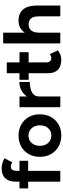

<svg xmlns="http://www.w3.org/2000/svg" viewBox="771 -1530 771 2353"><g transform="rotate(-90 1156.5 -353.5)"><path d="M107 0V-394H24V-500H107V-550Q107 -630 148 -674.5Q189 -719 273 -719Q302 -719 334.5 -709Q367 -699 394 -685L345 -590Q329 -598 316 -602Q303 -606 292 -606Q265 -606 252 -587.5Q239 -569 239 -528V-500H362V-394H239V0Z M673 12Q597 12 537.5 -21.5Q478 -55 444.5 -114Q411 -173 411 -250Q411 -327 444 -386Q477 -445 536 -478.5Q595 -512 671 -512Q748 -512 807 -478.5Q866 -445 899 -386Q932 -327 932 -250Q932 -173 899 -114Q866 -55 807.5 -21.5Q749 12 673 12ZM673 -110Q710 -110 738 -128Q766 -146 781.5 -177.5Q797 -209 797 -250Q797 -291 781 -322.5Q765 -354 736.5 -372Q708 -390 671 -390Q635 -390 606.5 -372Q578 -354 562 -322.5Q546 -291 546 -250Q546 -209 562 -177.5Q578 -146 607 -128Q636 -110 673 -110Z M1019 0V-500H1151V-408Q1182 -455 1229.5 -478.5Q1277 -502 1328 -502V-374Q1282 -374 1241.5 -363Q1201 -352 1176 -327Q1151 -302 1151 -263V0Z M1604 12Q1521 12 1478.5 -29Q1436 -70 1436 -146V-388H1355V-500H1436V-656H1568V-500H1693V-388H1568V-175Q1568 -143 1582 -126.5Q1596 -110 1623 -110Q1633 -110 1645 -114.5Q1657 -119 1670 -128L1716 -29Q1692 -11 1662.5 0.5Q1633 12 1604 12Z M1801 0V-700H1933V-436Q1958 -473 1995 -492.5Q2032 -512 2078 -512Q2138 -512 2179.5 -488Q2221 -464 2243 -413.5Q2265 -363 2265 -283V0H2133V-256Q2133 -307 2121 -335Q2109 -363 2088 -375.5Q2067 -388 2039 -388Q1988 -389 1960.5 -357Q1933 -325 1933 -262V0Z"/></g></svg>

Font: Figtree Light
Style: Bold
Weight: 700
Version: Version 2.002